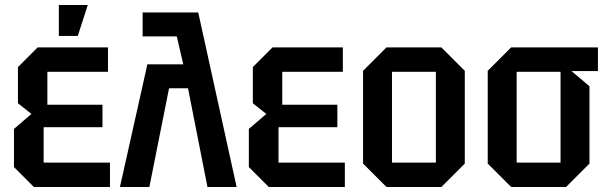

<svg xmlns="http://www.w3.org/2000/svg" viewBox="-20 -750 2438 770"><path d="M116 0 36 -80V-233L106 -293L52 -336V-481L131 -560H413V-462H170V-330H391V-240H155V-98H421V0ZM216 -606V-730H332L292 -606Z M552 -700H775L929 0H812L734 -396H658L579 0H461L571 -492H715L689 -604H552Z M1058 0 978 -80V-233L1048 -293L994 -336V-481L1073 -560H1355V-462H1112V-330H1333V-240H1097V-98H1363V0Z M1436 -94V-466L1530 -560H1750L1844 -466V-94L1750 0H1530ZM1552 -98H1728V-462H1552Z M1936 -94V-466L2030 -560H2378V-465H2272L2344 -404V-94L2250 0H2030ZM2052 -98H2228V-462H2052Z"/></svg>

Font: Tektur SemiCondensed Medium
Style: Regular
Weight: 500
Width: 4
Designer: Adam Jagosz
Foundry: Adam Jagosz
Version: Version 1.005;gftools[0.9.30]